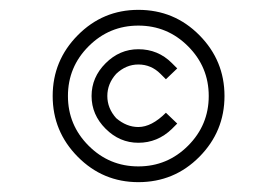

<svg xmlns="http://www.w3.org/2000/svg" viewBox="-20 -528 562 390"><path d="M261 -238Q223 -238 194.5 -266.5Q166 -295 166 -333Q166 -371 194.5 -399.5Q223 -428 261 -428Q301 -428 329 -400L340 -389L317 -367L306 -378Q287 -397 261 -397Q236 -397 216 -378Q198 -358 198 -333Q198 -308 216 -288Q237 -270 261 -270Q288 -270 317 -299L340 -277L329 -266Q300 -238 261 -238ZM261 -158Q189 -158 138 -209.5Q87 -261 87 -333Q87 -405 138 -456.5Q189 -508 261 -508Q334 -508 385 -456.5Q436 -405 436 -333Q436 -261 385 -209.5Q334 -158 261 -158ZM261 -190Q320 -190 362 -232Q404 -274 404 -333Q404 -392 362 -434Q320 -476 261 -476Q202 -476 160 -434Q118 -392 118 -333Q118 -274 160 -232Q202 -190 261 -190Z"/></svg>

Font: Zector
Style: Regular
Weight: 400
Designer: GGBot
Version: 0.72